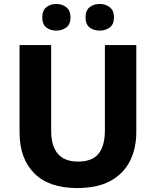

<svg xmlns="http://www.w3.org/2000/svg" viewBox="-20 -942 789 972"><path d="M670 -274Q670 -189 637 -125Q604 -61 538 -25.5Q472 10 371 10Q228 10 153.5 -64.5Q79 -139 79 -272V-714H239V-281Q239 -124 375 -124Q447 -124 479 -164Q511 -204 511 -282V-714H670ZM194 -854Q194 -889 214.5 -905.5Q235 -922 265 -922Q294 -922 315.5 -905.5Q337 -889 337 -854Q337 -819 315.5 -803Q294 -787 265 -787Q235 -787 214.5 -803Q194 -819 194 -854ZM413 -854Q413 -889 433.5 -905.5Q454 -922 485 -922Q514 -922 535.5 -905.5Q557 -889 557 -854Q557 -819 535.5 -803Q514 -787 485 -787Q454 -787 433.5 -803Q413 -819 413 -854Z"/></svg>

Font: Noto Sans Oriya
Style: Bold
Weight: 700
Designer: Amélie Bonet and Sol Matas
Foundry: Google LLC
Version: Version 2.006; ttfautohint (v1.8.4.7-5d5b)